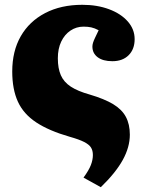

<svg xmlns="http://www.w3.org/2000/svg" viewBox="-20 -550 598 800"><path d="M400 230 328 190Q350 160 358.5 138Q367 116 367 96Q367 77 359 64.5Q351 52 330.5 41.5Q310 31 271 20Q184 -5 131 -40Q78 -75 54.5 -126.5Q31 -178 31 -252Q31 -337 66.5 -399Q102 -461 168 -495.5Q234 -530 323 -530Q385 -530 434.5 -511.5Q484 -493 512.5 -460.5Q541 -428 541 -387Q541 -345 516 -320Q491 -295 448 -295Q409 -295 387 -311.5Q365 -328 365 -356Q365 -363 367.5 -371.5Q370 -380 376 -392.5Q382 -405 391 -424Q374 -433 360 -436Q346 -439 328 -439Q298 -439 273.5 -422.5Q249 -406 235 -376.5Q221 -347 221 -307Q221 -265 233.5 -236.5Q246 -208 275 -189Q304 -170 354 -156Q415 -138 451.5 -116Q488 -94 504.5 -63Q521 -32 521 11Q521 63 491.5 116.5Q462 170 400 230Z"/></svg>

Font: Literata 18pt ExtraBold
Style: Regular
Weight: 800
Designer: Latin by Veronika Burian and Jose Scaglione. Greek by Irene Vlachou. Cyrillic by Vera Evstafieva.
Foundry: TypeTogether
Version: Version 3.103;gftools[0.9.29]